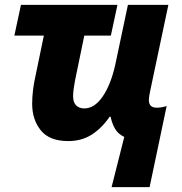

<svg xmlns="http://www.w3.org/2000/svg" viewBox="-20 -569 746 788"><path d="M490 -7Q465 -19 452.5 -40Q440 -61 434 -90H430Q398 -43 356.5 -16.5Q315 10 260 10Q183 10 147.5 -34Q112 -78 112 -143Q112 -170 115.5 -199Q119 -228 125 -254L160 -423H39L66 -549H462L435 -423H326L288 -239Q285 -224 282.5 -206Q280 -188 280 -174Q280 -149 292.5 -136.5Q305 -124 326 -124Q368 -124 401.5 -173Q435 -222 453 -303L505 -549H671L596 -194Q594 -184 592.5 -175Q591 -166 591 -158Q591 -127 623 -127Q634 -127 645 -129Q656 -131 664 -134L594 199H438Z"/></svg>

Font: Noto Sans ExtraBold
Style: Italic
Weight: 800
Italic angle: -12°
Designer: Monotype Design Team
Foundry: Monotype Imaging Inc.
Version: Version 2.013; ttfautohint (v1.8.4.7-5d5b)